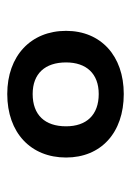

<svg xmlns="http://www.w3.org/2000/svg" viewBox="64 -558 361 529"><g transform="rotate(90 244.5 -293.5)"><path d="M65 -295C65 -198 134 -133 239 -133C346 -133 414 -198 414 -295C414 -391 346 -454 239 -454C134 -454 65 -391 65 -295ZM152 -295C152 -351 183 -385 239 -385C297 -385 328 -351 328 -295C328 -237 297 -203 239 -203C183 -203 152 -237 152 -295Z"/></g></svg>

Font: FiraGO Unicode
Style: Regular
Weight: 400
Designer: bBox Type
Foundry: bBox Type GmbH
Version: Version 1.001;PS 001.001;hotconv 1.0.88;makeotf.lib2.5.64775